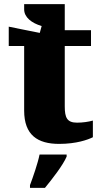

<svg xmlns="http://www.w3.org/2000/svg" viewBox="-20 -681 484 922"><path d="M264 10C347 10 402 -10 426 -22V-102C405 -96 377 -92 350 -92C302 -92 291 -116 291 -170V-460H417V-536H291V-661H96V-636C96 -598 132 -570 180 -556L171 -523C112 -535 59 -545 22 -553V-460H96V-150C96 -32 161 10 264 10ZM124 221H196C232 177 282 113 300 71V61H170C162 102 138 171 124 208Z"/></svg>

Font: UArctic Serif Black
Style: Regular
Weight: 900
Designer: Customization by Puisto advertising & original work Monotype Design Team
Foundry: Monotype Imaging Inc.
Version: Version 2.004